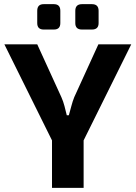

<svg xmlns="http://www.w3.org/2000/svg" viewBox="-20 -903 652 923"><path d="M611 -690 378 -220H234L1 -690H159L275 -436Q284 -416 290 -393Q296 -370 301 -349H311Q317 -370 323 -393Q329 -416 337 -436L453 -690ZM382 -312V0H230V-312ZM422 -883Q454 -883 454 -851V-792Q454 -761 422 -761H374Q342 -761 342 -792V-851Q342 -883 374 -883ZM239 -883Q270 -883 270 -851V-792Q270 -761 239 -761H190Q159 -761 159 -792V-851Q159 -883 190 -883Z"/></svg>

Font: Exo 2
Style: Bold
Weight: 700
Designer: Natanael Gama
Foundry: Natanael Gama
Version: Version 2.010